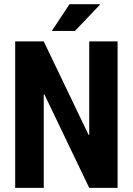

<svg xmlns="http://www.w3.org/2000/svg" viewBox="-20 -912 645 932"><path d="M550.8 0Q516.6 0 413.1 0Q358.4 -113.3 195.3 -454.1Q195.3 -454.1 192.4 -453.1Q192.4 -339.8 192.4 0Q158.2 0 53.7 0Q53.7 -132.8 53.7 -533.2Q53.7 -578.1 53.7 -710.9Q88.9 -710.9 192.4 -710.9Q247.1 -597.7 410.2 -256.8Q411.1 -256.8 413.1 -257.8Q413.1 -371.1 413.1 -710.9Q447.3 -710.9 550.8 -710.9Q550.8 -533.2 550.8 0ZM317.4 -891.6Q354.5 -891.6 463.9 -891.6Q463.9 -890.6 464.8 -888.7Q434.6 -857.4 343.8 -761.7Q315.4 -761.7 231.4 -761.7Q252.9 -793.9 317.4 -891.6Z"/></svg>

Font: Noto Sans Hebrew DECATHLON 
Style: Bold
Weight: 400
Designer: Monotype Design Team
Version: Version 2.000;GOOG;noto-fonts:20170220:a8a215d2e889